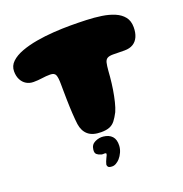

<svg xmlns="http://www.w3.org/2000/svg" viewBox="-146 -734 1047 1098"><g transform="rotate(-20 377.0 -185.5)"><path d="M359 28.5Q307.5 28.5 280.2 5.2Q253 -18 246.5 -61.5Q245 -75.5 243.2 -92.5Q241.5 -109.5 240.5 -129.2Q239.5 -149 238.5 -170.5Q237.5 -192 237.2 -215Q237 -238 236.5 -261.5Q236 -285 236 -308Q236 -347.5 229.2 -364.2Q222.5 -381 196.5 -381Q171 -381 146 -377.2Q121 -373.5 94 -373.5Q69.5 -373.5 50.2 -385Q31 -396.5 20 -418Q9 -439.5 9 -468.5Q9 -502 33.8 -525.5Q58.5 -549 100.2 -564.5Q142 -580 193.5 -589Q245 -598 299 -601.5Q353 -605 401 -605Q449 -605 497.2 -603.2Q545.5 -601.5 589 -595Q632.5 -588.5 666 -574.2Q699.5 -560 719 -535.5Q738.5 -511 738.5 -472.5Q738.5 -439 727.8 -414.8Q717 -390.5 696.2 -377.8Q675.5 -365 644 -365Q615.5 -365 603.8 -365.5Q592 -366 574 -366Q550.5 -366 539 -359Q527.5 -352 523.5 -335Q519.5 -318 517 -287.5Q516 -270 514.2 -251.5Q512.5 -233 510.2 -214.2Q508 -195.5 505 -177Q502 -158.5 498.5 -140.8Q495 -123 491 -107Q487 -91 482.5 -76.8Q478 -62.5 473 -51.5Q458.5 -23.5 444.8 -5.8Q431 12 411.2 20.2Q391.5 28.5 359 28.5ZM350.5 234Q332.5 233.5 327.2 227.2Q322 221 322.5 212.5Q324 205 327.8 195.5Q331.5 186 335.5 178Q340 170 342.5 163.5Q345 157 344.5 153.5Q344 151.5 341.8 150.5Q339.5 149.5 335 149.5Q329 149.5 323.5 149.8Q318 150 312.5 147.5Q301 145 290 136.2Q279 127.5 282 106.5Q285 77 310.5 65Q336 53 361 56Q394.5 59.5 412.8 79.2Q431 99 429 136.5Q428 156.5 419.2 175.8Q410.5 195 398 209Q388 220 375.5 227.2Q363 234.5 350.5 234Z"/></g></svg>

Font: Gluten ExtraBold
Style: Regular
Weight: 800
Designer: Tyler Finck
Foundry: Etcetera Type Company
Version: Version 1.300